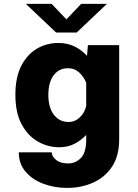

<svg xmlns="http://www.w3.org/2000/svg" viewBox="-20 -726 690 961"><path d="M276.5 11Q219.5 11 169.5 -17.5Q119.5 -46 88.2 -104Q57 -162 57 -251Q57 -340 87 -397.5Q117 -455 165.8 -483Q214.5 -511 271.5 -511Q318.5 -511 354.5 -492.8Q390.5 -474.5 415.5 -446.5L420 -500H576.5V-29Q576.5 54 541 107.8Q505.5 161.5 446.2 188Q387 214.5 316 214.5Q251.5 214.5 196.2 193.5Q141 172.5 107.5 132.8Q74 93 74 36.5H239Q239 56 260.2 74Q281.5 92 320.5 92Q359.5 92 385.5 64Q411.5 36 411.5 -26.5V-51Q387 -24 353.2 -6.5Q319.5 11 276.5 11ZM222 -251Q222 -187.5 249.8 -151.5Q277.5 -115.5 323 -115.5Q355.5 -115.5 379.8 -138.8Q404 -162 411.5 -196V-311.5Q400 -341 376.8 -362.8Q353.5 -384.5 320 -384.5Q275.5 -384.5 248.8 -349.5Q222 -314.5 222 -251ZM109.5 -706.5H238.5L312.5 -629L386 -706.5H515L363.5 -563H261Z"/></svg>

Font: Trispace
Style: Bold
Weight: 700
Designer: Tyler Finck
Foundry: Etcetera Type Company
Version: Version 1.210; ttfautohint (v1.8.3)